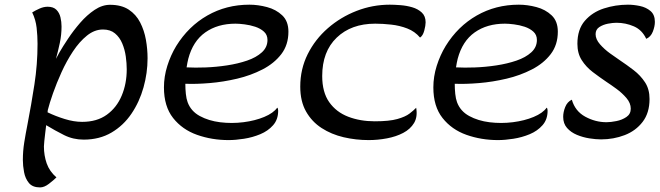

<svg xmlns="http://www.w3.org/2000/svg" viewBox="-20 -587 2831 824"><path d="M222.2 174.3Q210 186.5 189.9 201.9Q169.9 217.3 151.9 217.3Q119.6 217.3 104 198.2Q88.4 179.2 83.3 151.9Q78.1 124.5 78.1 99.6Q78.1 61 84.2 23.2Q90.3 -14.6 97.7 -51.8Q114.3 -137.7 127.7 -224.4Q141.1 -311 141.1 -398.9Q141.1 -433.1 137.2 -467.8Q133.3 -502.4 118.2 -533.7Q132.3 -542.5 149.9 -550.3Q167.5 -558.1 184.6 -558.1Q209 -558.1 221.9 -545.2Q234.9 -532.2 239.5 -512.7Q244.1 -493.2 244.1 -473.1Q244.1 -437.5 236.8 -403.1Q229.5 -368.7 220.2 -334.5Q227.1 -348.1 234.9 -361.8Q249.5 -387.2 272.5 -421.6Q295.4 -456.1 324.2 -489.3Q353 -522.5 385.7 -544.4Q418.5 -566.4 452.1 -566.4Q501 -566.4 532.5 -545.7Q564 -524.9 581.5 -490.7Q599.1 -456.5 606.2 -416.3Q613.3 -376 613.3 -336.9Q613.3 -273.9 595.9 -211.9Q578.6 -149.9 544.2 -99.1Q509.8 -48.3 458.5 -18.1Q407.2 12.2 338.9 12.2Q293.9 12.2 254.9 -7.3Q215.8 -26.9 178.2 -49.8L176.8 -38.6Q175.8 -29.8 173.8 -13.7Q171.9 2.4 170.2 18.3Q168.5 34.2 168.5 41.5Q168.5 80.1 180.4 114.3Q192.4 148.4 222.2 174.3ZM421.9 -460.4Q385.7 -460.4 353.3 -434.3Q320.8 -408.2 293.2 -366.5Q265.6 -324.7 244.1 -277.3Q222.7 -230 207.5 -186.8Q192.4 -143.6 185.1 -114.7L184.1 -105Q218.3 -88.4 257.8 -76.2Q297.4 -64 332.5 -64Q396 -64 438.5 -94.7Q481 -125.5 502.4 -176.8Q523.9 -228 523.9 -289.6Q523.9 -315.4 519.8 -345Q515.6 -374.5 504.6 -400.6Q493.7 -426.8 473.6 -443.6Q453.6 -460.4 421.9 -460.4Z M1173.8 -111.8Q1173.8 -74.2 1152.1 -49.6Q1130.4 -24.9 1096.9 -11Q1063.5 2.9 1027.1 8.5Q990.7 14.2 961.4 14.2Q889.2 14.2 825.7 -8.3Q762.2 -30.8 722.9 -80.6Q683.6 -130.4 683.6 -211.9Q683.6 -258.3 698 -304.2Q712.4 -350.1 736.3 -389.6Q788.6 -474.1 869.9 -520.5Q951.2 -566.9 1050.3 -566.9Q1087.4 -566.9 1126 -556.6Q1164.6 -546.4 1191.2 -521.2Q1217.8 -496.1 1217.8 -451.2Q1217.8 -394.5 1187.3 -354.7Q1156.7 -314.9 1106.7 -289.1Q1056.6 -263.2 997.6 -249.3Q938.5 -235.4 880.1 -230.5Q821.8 -225.6 775.4 -227.5Q775.4 -205.1 777.6 -184.1Q779.8 -163.1 785.2 -148.4Q799.3 -109.9 837.4 -89.1Q875.5 -68.4 925 -62.3Q974.6 -56.2 1024.7 -62.5Q1074.7 -68.8 1114 -85.2Q1153.3 -101.6 1169.9 -125Q1173.8 -121.1 1173.8 -111.8ZM788.1 -335Q784.2 -319.3 780.8 -297.9Q816.4 -295.9 862.1 -297.6Q907.7 -299.3 954.3 -306.4Q1001 -313.5 1040.3 -326.9Q1079.6 -340.3 1103.8 -362.3Q1127.9 -384.3 1127.9 -415.5Q1127.9 -437.5 1112.8 -451.2Q1097.7 -464.8 1075.4 -472.2Q1053.2 -479.5 1030 -482.4Q1006.8 -485.4 990.7 -485.4Q914.1 -485.4 861.1 -448Q808.1 -410.6 788.1 -335Z M1562 14.2Q1507.3 14.2 1454.8 2Q1402.3 -10.3 1360.4 -37.4Q1318.4 -64.5 1293.5 -108.4Q1268.6 -152.3 1268.6 -215.3Q1268.6 -290.5 1300.5 -354.5Q1332.5 -418.5 1387.2 -466.1Q1441.9 -513.7 1510.5 -540.3Q1579.1 -566.9 1652.8 -566.9Q1671.9 -566.9 1698 -564.9Q1724.1 -563 1748.8 -555.9Q1773.4 -548.8 1790 -533.4Q1806.6 -518.1 1806.6 -491.2Q1806.6 -477.5 1800.8 -455.6Q1794.9 -433.6 1782.7 -425.8Q1760.7 -452.1 1727.8 -464.8Q1694.8 -477.5 1658.7 -481.4Q1622.6 -485.4 1590.3 -485.4Q1487.3 -485.4 1425 -425.5Q1362.8 -365.7 1362.8 -260.7Q1362.8 -191.4 1392.8 -148.7Q1422.9 -106 1474.1 -86.2Q1525.4 -66.4 1588.4 -66.4Q1650.9 -66.4 1685.3 -76.2Q1719.7 -85.9 1737.3 -99.4Q1754.9 -112.8 1766.1 -124.5Q1772.9 -85.9 1757.1 -59.3Q1741.2 -32.7 1710.4 -16.6Q1679.7 -0.5 1640.6 6.8Q1601.6 14.2 1562 14.2Z M2330.1 -111.8Q2330.1 -74.2 2308.3 -49.6Q2286.6 -24.9 2253.2 -11Q2219.7 2.9 2183.3 8.5Q2147 14.2 2117.7 14.2Q2045.4 14.2 1981.9 -8.3Q1918.5 -30.8 1879.2 -80.6Q1839.8 -130.4 1839.8 -211.9Q1839.8 -258.3 1854.2 -304.2Q1868.7 -350.1 1892.6 -389.6Q1944.8 -474.1 2026.1 -520.5Q2107.4 -566.9 2206.5 -566.9Q2243.7 -566.9 2282.2 -556.6Q2320.8 -546.4 2347.4 -521.2Q2374 -496.1 2374 -451.2Q2374 -394.5 2343.5 -354.7Q2313 -314.9 2262.9 -289.1Q2212.9 -263.2 2153.8 -249.3Q2094.7 -235.4 2036.4 -230.5Q1978 -225.6 1931.6 -227.5Q1931.6 -205.1 1933.8 -184.1Q1936 -163.1 1941.4 -148.4Q1955.6 -109.9 1993.7 -89.1Q2031.7 -68.4 2081.3 -62.3Q2130.9 -56.2 2180.9 -62.5Q2231 -68.8 2270.3 -85.2Q2309.6 -101.6 2326.2 -125Q2330.1 -121.1 2330.1 -111.8ZM1944.3 -335Q1940.4 -319.3 1937 -297.9Q1972.7 -295.9 2018.3 -297.6Q2064 -299.3 2110.6 -306.4Q2157.2 -313.5 2196.5 -326.9Q2235.8 -340.3 2260 -362.3Q2284.2 -384.3 2284.2 -415.5Q2284.2 -437.5 2269 -451.2Q2253.9 -464.8 2231.7 -472.2Q2209.5 -479.5 2186.3 -482.4Q2163.1 -485.4 2147 -485.4Q2070.3 -485.4 2017.3 -448Q1964.4 -410.6 1944.3 -335Z M2559.6 11.2Q2537.1 11.2 2509.3 6.8Q2481.4 2.4 2455.8 -8.3Q2430.2 -19 2413.6 -37.8Q2397 -56.6 2397 -85.4Q2397 -106 2405.8 -127.9Q2414.6 -149.9 2434.1 -159.2Q2448.2 -109.9 2491.7 -86.2Q2535.2 -62.5 2583 -62.5Q2601.1 -62.5 2625.5 -67.4Q2649.9 -72.3 2668.5 -85Q2687 -97.7 2687 -120.6Q2687 -144.5 2668.5 -166.3Q2649.9 -188 2625.5 -205.8Q2601.1 -223.6 2583 -235.4Q2552.7 -255.9 2523.9 -277.8Q2495.1 -299.8 2476.6 -328.9Q2458 -357.9 2458 -398.9Q2458 -460.9 2490 -497.8Q2522 -534.7 2571.8 -550.8Q2621.6 -566.9 2674.8 -566.9Q2699.2 -566.9 2726.1 -561.3Q2752.9 -555.7 2771.7 -539.8Q2790.5 -523.9 2790.5 -493.2Q2790.5 -473.6 2781.7 -451.2Q2772.9 -428.7 2753.4 -420.4Q2735.8 -458.5 2700.4 -473.9Q2665 -489.3 2625.5 -489.3Q2610.4 -489.3 2589.4 -485.4Q2568.4 -481.4 2552.2 -470.9Q2536.1 -460.4 2536.1 -440.4Q2536.1 -418.5 2554.9 -397Q2573.7 -375.5 2598.1 -357.9Q2622.6 -340.3 2639.2 -329.1Q2669.9 -308.6 2699.5 -285.9Q2729 -263.2 2748.3 -233.6Q2767.6 -204.1 2767.6 -162.1Q2767.6 -102.5 2738 -64Q2708.5 -25.4 2660.9 -7.1Q2613.3 11.2 2559.6 11.2Z"/></svg>

Font: Lumanosimo
Style: Regular
Weight: 400
Designer: The DocRepair Project, Eduardo Rodriguez Tunni
Foundry: Google
Version: Version 1.010